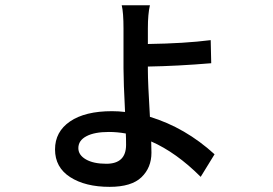

<svg xmlns="http://www.w3.org/2000/svg" viewBox="-20 -646 1040 731"><path d="M460 -94.7Q460 -122.1 459 -137.7Q426.8 -143.6 394.5 -143.6Q339.8 -143.6 309.1 -127.4Q278.3 -111.3 278.3 -82Q278.3 -55.7 307.1 -39.1Q335.9 -22.5 384.8 -22.5Q460 -22.5 460 -94.7ZM543 -392.6V-378.9Q543 -332 550.8 -201.2Q685.5 -160.2 796.9 -58.6L744.1 27.3Q651.4 -65.4 555.7 -107.4Q556.6 -91.8 556.6 -64.5Q556.6 -7.8 518.6 28.8Q480.5 65.4 397.5 65.4Q304.7 65.4 247.1 28.3Q189.5 -8.8 189.5 -77.1Q189.5 -144.5 246.6 -183.6Q303.7 -222.7 406.2 -222.7Q431.6 -222.7 456.1 -219.7Q450.2 -335 450.2 -385.7V-537.1Q450.2 -598.6 443.4 -626H550.8Q543 -592.8 543 -538.1V-478.5Q682.6 -480.5 782.2 -493.2L784.2 -405.3Q655.3 -394.5 543 -392.6Z"/></svg>

Font: Gen Shin Gothic Medium
Style: Regular
Weight: 500
Designer: [Source Han Sans]
Ryoko NISHIZUKA  (kana & ideographs); Paul D. Hunt (Latin, Greek & Cyrillic); Wenlong ZHANG  (bopomofo
Version: Version 1.002.20150607